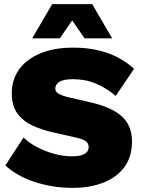

<svg xmlns="http://www.w3.org/2000/svg" viewBox="-20 -901 687 931"><path d="M335 -670Q519 -670 630 -567L541 -436Q496 -474 445.5 -495.5Q395 -517 334 -517Q287 -517 267.5 -504Q248 -491 248 -471Q248 -455 267 -445Q286 -435 322 -427L422 -404Q522 -381 571 -336.5Q620 -292 620 -215Q620 -140 582.5 -90Q545 -40 480 -15Q415 10 333 10Q235 10 147.5 -19Q60 -48 6 -99L94 -234Q121 -208 160 -187.5Q199 -167 243 -155Q287 -143 328 -143Q371 -143 390.5 -155Q410 -167 410 -188Q410 -205 397 -215.5Q384 -226 348 -234L238 -259Q184 -271 138 -292Q92 -313 64.5 -350.5Q37 -388 37 -449Q37 -514 72 -563.5Q107 -613 174 -641.5Q241 -670 335 -670ZM524 -715H390L330 -802L270 -715H136L233 -881H427Z"/></svg>

Font: Work Sans ExtraBold
Style: Regular
Weight: 800
Designer: Wei Huang
Foundry: Wei Huang
Version: Version 2.012; ttfautohint (v1.8.3)